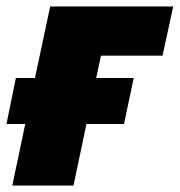

<svg xmlns="http://www.w3.org/2000/svg" viewBox="-27 -573 555 593"><path d="M11 0H200L240 -190H356L386 -332H270L285 -401H475L508 -553H128L81 -332H22L-7 -190H51Z"/></svg>

Font: Noto Sans Black
Style: Italic
Weight: 900
Italic angle: -12°
Designer: Monotype Design Team
Foundry: Monotype Imaging Inc.
Version: Version 2.013